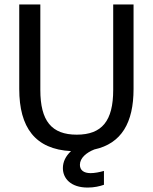

<svg xmlns="http://www.w3.org/2000/svg" viewBox="-20 -670 690 865"><path d="M375 175C404.2 175 429.2 169.2 448.3 162.5V100C428.3 105.8 405.8 110 388.3 110C357.5 110 340 96.7 340 72.5C340 41.7 369.2 17.5 405 3.3C527.5 -23.3 581.7 -117.5 581.7 -269.2V-650H490V-265C490 -125 439.2 -63.3 325.8 -63.3C212.5 -63.3 161.7 -125 161.7 -265V-650H66.7V-269.2C66.7 -95.8 138.3 2.5 300 10.8C275.8 33.3 263.3 59.2 263.3 87.5C263.3 133.3 298.3 175 375 175Z"/></svg>

Font: Familjen Grotesk
Style: Regular
Weight: 400
Designer: Anders Wikstroem, Jonas Baeckman, Matilda Gysing, Kristian Moeller
Foundry: Familjen STHLM AB
Version: Version 2.000